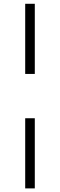

<svg xmlns="http://www.w3.org/2000/svg" viewBox="-20 -788 325 1040"><path d="M168.5 -387.5H116.5V-767.5H168.5ZM116.5 232.5V-147.5H168.5V232.5Z"/></svg>

Font: Newsreader 6pt Light
Style: Regular
Weight: 300
Designer: Hugues Gentile
Foundry: Production Type
Version: Version 1.003; ttfautohint (v1.8.3)